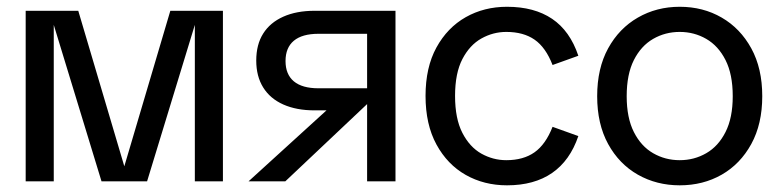

<svg xmlns="http://www.w3.org/2000/svg" viewBox="-20 -543 2336 575"><path d="M56.9 0V-510.7H214.4L352.3 -45L490.1 -510.7H647.6V0H563.5V-468.5L420.5 0H284L141 -468.5V0Z M1079.4 0V-232.4H1028.4L1023.9 -212.5H922Q867.8 -212.5 828.3 -230.1Q788.9 -247.7 768.2 -281.1Q747.4 -314.5 747.4 -361.6Q747.4 -409.7 768.2 -442.5Q788.9 -475.4 828.3 -493Q867.8 -510.7 922 -510.7H1164.4V0ZM724.4 0 1008 -258.2 1106.4 -256.8 834.5 0ZM933.8 -278.6H1079.4V-441.8H933.8Q885 -441.8 860 -421Q835.1 -400.2 835.1 -360.2Q835.1 -320.3 860 -299.4Q885 -278.6 933.8 -278.6Z M1498.4 12Q1429.8 12 1374.7 -19.2Q1319.7 -50.4 1287 -110.4Q1254.4 -170.4 1254.4 -255.7Q1254.4 -341.2 1287 -400.7Q1319.7 -460.3 1374.7 -491.5Q1429.8 -522.7 1498.4 -522.7Q1580 -522.7 1633.5 -486.6Q1687 -450.5 1712 -376L1634.8 -348.3Q1614.4 -401 1581 -424.2Q1547.6 -447.4 1496.3 -447.4Q1456.7 -447.4 1421.6 -427.7Q1386.6 -408.1 1364.7 -366Q1342.8 -323.8 1342.8 -255.7Q1342.8 -187.7 1364.7 -145.1Q1386.6 -102.6 1421.6 -82.9Q1456.7 -63.3 1496.3 -63.3Q1547.4 -63.3 1580.8 -86.9Q1614.2 -110.5 1634.8 -163.2L1712 -135.5Q1687 -62 1633.4 -25Q1579.8 12 1498.4 12Z M2015.6 12Q1946.5 12 1890.2 -19.9Q1834 -51.9 1801.2 -111.8Q1768.4 -171.7 1768.4 -254.9Q1768.4 -338.3 1801.2 -398.1Q1834 -458 1890.2 -490.3Q1946.5 -522.7 2015.6 -522.7Q2085.6 -522.7 2141.4 -490.3Q2197.2 -458 2230 -398.1Q2262.8 -338.3 2262.8 -254.9Q2262.8 -171.7 2230 -111.8Q2197.2 -51.9 2141.4 -19.9Q2085.6 12 2015.6 12ZM2015.6 -63.3Q2059 -63.3 2095.1 -84.2Q2131.3 -105 2152.8 -147.6Q2174.4 -190.1 2174.4 -254.9Q2174.4 -320.5 2152.8 -363.1Q2131.3 -405.6 2095.1 -426.5Q2059 -447.4 2015.6 -447.4Q1972.2 -447.4 1936 -426.5Q1899.8 -405.6 1878.3 -363.1Q1856.8 -320.5 1856.8 -254.9Q1856.8 -190.1 1878.3 -147.6Q1899.8 -105 1936 -84.2Q1972.2 -63.3 2015.6 -63.3Z"/></svg>

Font: TikTok Sans Light
Style: Regular
Weight: 300
Version: Version 4.000